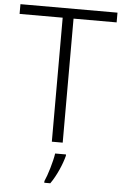

<svg xmlns="http://www.w3.org/2000/svg" viewBox="-61 -757 654 1021"><g transform="rotate(5 265.5 -246.5)"><path d="M294 0V-662H524V-714H6V-662H236V0ZM317 68V61H259C253 104 230 180 215 212V221H247C279 176 306 112 317 68Z"/></g></svg>

Font: Noto Sans Meetei Mayek Light
Style: Regular
Weight: 300
Designer: Monotype Design Team and Neelakash Kshetrimayum
Foundry: Monotype Imaging Inc.
Version: Version 2.002